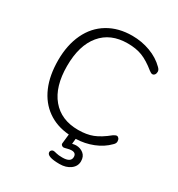

<svg xmlns="http://www.w3.org/2000/svg" viewBox="-208 -849 1093 1176"><g transform="rotate(30 338.5 -261.0)"><path d="M443.8 109.9Q443.8 81.1 412.1 81.1Q399.9 81.1 382.6 85.9Q365.2 90.8 359.1 90.8Q353 90.8 346.4 85.4Q339.8 80.1 340.8 71.8L348.1 5.9Q260.3 -1 196 -46.4Q131.8 -91.8 97.9 -170.4Q64 -249 64 -356.4Q64 -463.9 102.5 -544.9Q141.1 -626 213.6 -669.4Q286.1 -712.9 383.8 -712.9Q450.7 -712.9 511.2 -690.4Q571.8 -668 613.8 -626Q627.9 -612.8 627.9 -599.4Q627.9 -585.9 621.6 -577.9Q615.2 -569.8 606.2 -569.8Q597.2 -569.8 584 -580.1Q529.8 -624 485.8 -641.1Q441.9 -658.2 382.8 -658.2Q261.7 -658.2 195.3 -578.1Q128.9 -498 128.9 -352.5Q128.9 -207 195.6 -127Q262.2 -46.9 382.8 -46.9Q441.9 -46.9 485.8 -64Q529.8 -81.1 584 -125Q599.1 -134.8 607.2 -134.8Q615.2 -134.8 621.6 -127Q627.9 -119.1 627.9 -105.5Q627.9 -91.8 613.8 -79.1Q574.7 -39.1 517.8 -16.6Q460.9 5.9 397.9 7.8L394 44.9Q410.2 41 420.9 41Q450.7 41 472.9 58.6Q495.1 76.2 495.1 111.1Q495.1 146 464.8 168.5Q434.6 190.9 388.7 190.9Q297.9 190.9 297.9 158.2Q297.9 150.4 304 144.8Q310.1 139.2 317.4 139.2Q324.7 139.2 340.3 143.6Q356 147.9 383.8 147.9Q443.8 147.9 443.8 109.9Z"/></g></svg>

Font: Nunito-Light
Style: Regular
Weight: 300
Designer: Vernon Adams
Foundry: newtypography
Version: Version 3.000